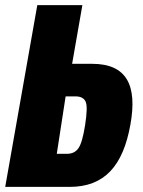

<svg xmlns="http://www.w3.org/2000/svg" viewBox="-58 -731 559 751"><path d="M-37.6 0H214.4C350.6 0 423.3 -82 452.1 -243.7C479.5 -396.5 438.5 -481.4 302.2 -481.4H224.1L264.2 -710.9H87.9ZM164.1 -129.4 198.7 -354H237.3C257.3 -354 270.5 -347.2 276.9 -333.5C283.2 -319.3 282.2 -289.1 274.9 -241.7C267.6 -195.3 258.8 -165 248.5 -150.9C238.3 -136.2 222.7 -128.9 202.1 -129.4Z"/></svg>

Font: Roboto Flex Super Cond Black
Style: Italic
Weight: 900
Width: 3
Italic angle: -10°
Designer: Berlow after Robertson
Foundry: Google
Version: Version 3.200;Glyphs 3.3 (3311)